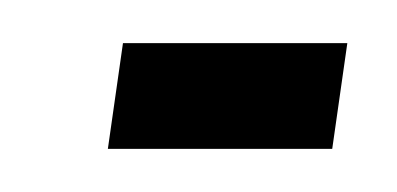

<svg xmlns="http://www.w3.org/2000/svg" viewBox="-20 -135 184 89"><path d="M37 -115 30 -66H134L141 -115Z"/></svg>

Font: Hussar Tani
Style: DwaKurs
Weight: 700
Foundry: Cannot Into Space Fonts
Version: Version 0.92